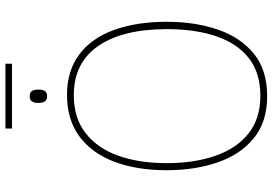

<svg xmlns="http://www.w3.org/2000/svg" viewBox="-168 -823 1001 705"><g transform="rotate(-90 332.5 -470.5)"><path d="M451 -951V-927H213V-951ZM331 -862Q346 -862 351 -853.5Q356 -845 356 -830Q356 -815 351 -806.5Q346 -798 331 -798Q307 -798 307 -830Q307 -845 312.5 -853.5Q318 -862 331 -862ZM605 -358Q605 -255 576.5 -171.5Q548 -88 488 -39Q428 10 332 10Q237 10 177 -39.5Q117 -89 88.5 -172.5Q60 -256 60 -359Q60 -471 92 -553.5Q124 -636 185.5 -680.5Q247 -725 336 -725Q425 -725 485 -680Q545 -635 575 -552.5Q605 -470 605 -358ZM86 -359Q86 -256 113.5 -178.5Q141 -101 195.5 -58Q250 -15 333 -15Q417 -15 471 -57Q525 -99 551.5 -176Q578 -253 578 -358Q578 -521 516 -610.5Q454 -700 336 -700Q252 -700 196.5 -657Q141 -614 113.5 -537.5Q86 -461 86 -359Z"/></g></svg>

Font: Noto Sans SemiCondensed Thin
Style: Regular
Weight: 100
Width: 4
Designer: Monotype Design Team
Foundry: Monotype Imaging Inc.
Version: Version 2.013; ttfautohint (v1.8.4.7-5d5b)